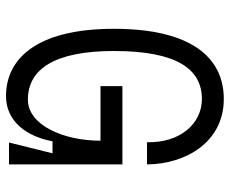

<svg xmlns="http://www.w3.org/2000/svg" viewBox="-83 -673 766 640"><g transform="rotate(90 300.0 -353.0)"><path d="M312 -63C211 -63 150 -151 150 -350C150 -559 210 -643 310 -643C393 -643 457 -569 454 -460H528C527 -590 453 -716 310 -716C171 -716 76 -606 76 -350C76 -85 181 10 300 10C385 10 435 -59 451 -145H491L455 0H528V-378H267V-305H449C449 -183 398 -63 312 -63Z"/></g></svg>

Font: Fliege Mono Light
Style: Regular
Weight: 300
Version: Version 0.020;Glyphs 3.3 (3306)